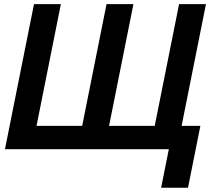

<svg xmlns="http://www.w3.org/2000/svg" viewBox="-20 -718 1068 924"><path d="M3.9 0 143.6 -698.2H272.9L155.8 -112.3H375.5L492.7 -698.2H622.1L504.9 -112.3H724.6L841.8 -698.2H971.2L854 -112.3H944.3L884.8 185.5H755.4L792.5 0Z"/></svg>

Font: Sansation
Style: Bold Italic
Weight: 700
Designer: Bernd Montag
Version: Version 1.301